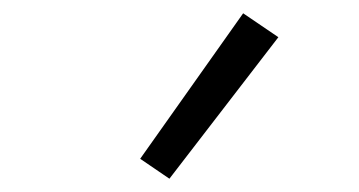

<svg xmlns="http://www.w3.org/2000/svg" viewBox="-20 -836 540 289"><path d="M235 -567 191 -597 346 -816 399 -780Z"/></svg>

Font: Iosevka Term Light
Style: Regular
Weight: 300
Monospace: yes
Designer: Belleve Invis
Foundry: Belleve Invis
Version: Version 9.0.1; ttfautohint (v1.8.3)